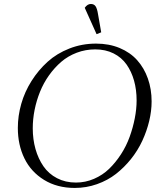

<svg xmlns="http://www.w3.org/2000/svg" viewBox="-20 -928 795 956"><path d="M68.8 -291Q68.8 -351.1 85.9 -411.1Q103 -471.2 137 -524.9Q170.9 -578.6 217 -620.4Q263.2 -662.1 325.7 -686.5Q388.2 -710.9 458 -710.9Q522.9 -710.9 575.7 -689Q628.4 -667 663.1 -628.2Q697.8 -589.4 716.3 -536.9Q734.9 -484.4 734.9 -422.9Q734.9 -375.5 722.9 -325.4Q710.9 -275.4 688.7 -227.3Q666.5 -179.2 632.6 -136.7Q598.6 -94.2 557.4 -62Q516.1 -29.8 462.9 -11Q409.7 7.8 352.1 7.8Q264.6 7.8 199.5 -32.2Q134.3 -72.3 101.6 -139.4Q68.8 -206.5 68.8 -291ZM143.1 -289.1Q143.1 -234.4 156.7 -186Q170.4 -137.7 196.3 -100.1Q222.2 -62.5 263.9 -40.8Q305.7 -19 357.9 -19Q405.3 -19 448.2 -37.6Q491.2 -56.2 523.4 -87.4Q555.7 -118.7 582.3 -159.7Q608.9 -200.7 625.5 -246.6Q642.1 -292.5 651.1 -338.9Q660.2 -385.3 660.2 -428.2Q660.2 -481 647.5 -526.4Q634.8 -571.8 610.1 -606.9Q585.4 -642.1 545.4 -662.1Q505.4 -682.1 454.1 -682.1Q405.8 -682.1 362.1 -665.5Q318.4 -648.9 284.9 -620.1Q251.5 -591.3 224.1 -553Q196.8 -514.6 179.2 -470.9Q161.6 -427.2 152.3 -380.9Q143.1 -334.5 143.1 -289.1ZM401.9 -889.2Q415.5 -908.2 432.1 -908.2Q447.8 -908.2 455.6 -897.2Q463.4 -886.2 467.8 -858.9L483.9 -767.1L460.9 -757.8Z"/></svg>

Font: Dihjauti S
Style: Italic
Weight: 400
Italic angle: -9°
Designer: T. Christopher White
Version: Version 3.0.0